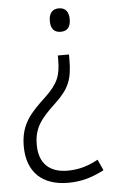

<svg xmlns="http://www.w3.org/2000/svg" viewBox="-53 -577 481 807"><g transform="rotate(-5 187.5 -173.0)"><path d="M268 -490C268 -522 254 -540 226 -540C199 -540 184 -523 184 -490C184 -457 199 -441 226 -441C254 -441 268 -458 268 -490ZM252 -322V-343H205V-327C205 -257 191 -225 138 -174C72 -113 29 -68 29 25C29 135 94 194 202 194C260 194 307 179 354 154L333 108C293 130 253 143 204 143C130 143 84 104 84 24C84 -50 115 -86 179 -146C236 -200 252 -239 252 -322Z"/></g></svg>

Font: Noto Sans Gujarati SemiCondensed Light
Style: Regular
Weight: 300
Width: 4
Designer: Jelle Bosma - Monotype Design Team, Universal Thirst
Foundry: Monotype Imaging Inc.
Version: Version 2.106